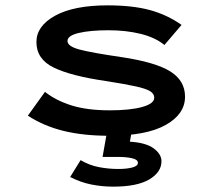

<svg xmlns="http://www.w3.org/2000/svg" viewBox="-20 -496 790 717"><path d="M388 11Q292 11 218 -7Q144 -25 84 -64L148 -153Q188 -121 246.5 -102.5Q305 -84 390 -84Q466 -84 511 -96.5Q556 -109 556 -131Q556 -146 540.5 -155.5Q525 -165 486.5 -173.5Q448 -182 378 -193Q246 -212 181 -243.5Q116 -275 116 -339Q116 -399 186 -437.5Q256 -476 382 -476Q475 -476 539.5 -458.5Q604 -441 658 -403L594 -328Q560 -356 505.5 -369.5Q451 -383 385 -383Q317 -383 274.5 -373Q232 -363 232 -343Q232 -323 277 -311Q322 -299 432 -283Q560 -264 615.5 -229.5Q671 -195 671 -135Q671 -70 599 -29.5Q527 11 388 11ZM403 201Q361 201 321 193Q281 185 242 165L281 102Q313 121 349 128Q385 135 422 135Q453 135 474 129.5Q495 124 495 112Q495 100 473.5 95Q452 90 422 90H363L379 0H471L465 33Q526 37 554.5 58.5Q583 80 583 106Q583 147 537.5 174Q492 201 403 201Z"/></svg>

Font: Inconsolata ExtraExpanded
Style: Bold
Weight: 700
Width: 8
Monospace: yes
Designer: Raph Levien, Cyreal, Brenton Simpson
Foundry: Raph Levien, Cyreal, Google
Version: Version 3.100; ttfautohint (v1.8.4.7-5d5b)